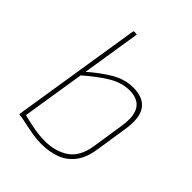

<svg xmlns="http://www.w3.org/2000/svg" viewBox="-197 -795 919 919"><g transform="rotate(45 262.0 -335.5)"><path d="M239 12Q211 12 183 7.5Q155 3 126 -3.5Q97 -10 64 -15L169 -678Q170 -683 175 -683H187Q193 -683 192 -678L90 -34Q129 -24 167.5 -17Q206 -10 241 -10Q312 -10 362 -43.5Q412 -77 425 -158L450 -322Q462 -397 438 -433Q414 -469 357 -469Q303 -469 249 -435.5Q195 -402 133 -347L138 -376Q194 -426 248.5 -458.5Q303 -491 360 -491Q429 -491 458 -450Q487 -409 473 -322L448 -160Q439 -97 410 -59Q381 -21 337.5 -4.5Q294 12 239 12Z"/></g></svg>

Font: Sofia Sans Thin
Style: Italic
Weight: 250
Italic angle: -9°
Version: Version 4.100-B